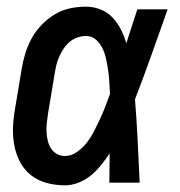

<svg xmlns="http://www.w3.org/2000/svg" viewBox="-20 -548 540 576"><path d="M175 8Q147 8 120.5 1Q94 -6 73.5 -22Q53 -38 40.5 -61.5Q28 -85 23 -111.5Q18 -138 19 -165.5Q20 -193 25 -221L45 -341Q49 -365 56 -388Q63 -411 75 -433Q87 -455 105 -473.5Q123 -492 144.5 -505Q166 -518 190 -523Q214 -528 238 -528Q261 -528 282 -519.5Q303 -511 318 -495Q333 -479 343 -459Q353 -439 359 -418Q367 -444 375.5 -469.5Q384 -495 392 -520H483Q459 -453 435 -385Q411 -317 385 -250Q390 -188 393 -125.5Q396 -63 399 0H308Q308 -22 308.5 -44Q309 -66 309 -88Q297 -70 283.5 -53Q270 -36 253 -22Q236 -8 215.5 0Q195 8 175 8ZM175 -80Q194 -80 211.5 -92.5Q229 -105 241.5 -121.5Q254 -138 263 -156Q272 -174 280.5 -192Q289 -210 296 -228.5Q303 -247 310 -266Q309 -284 308 -301.5Q307 -319 304.5 -336Q302 -353 298.5 -370Q295 -387 288 -402Q281 -417 268.5 -428.5Q256 -440 238 -440Q225 -440 212 -435.5Q199 -431 188.5 -422Q178 -413 170.5 -401.5Q163 -390 157.5 -377.5Q152 -365 149 -352.5Q146 -340 144 -327L124 -207Q122 -194 120.5 -180Q119 -166 119.5 -153Q120 -140 123 -127Q126 -114 132.5 -103.5Q139 -93 150 -86.5Q161 -80 175 -80Z"/></svg>

Font: Iosevka SS04 Semibold
Style: Italic
Weight: 600
Italic angle: -9°
Monospace: yes
Designer: Belleve Invis
Foundry: Belleve Invis
Version: Version 19.0.0; ttfautohint (v1.8.4)